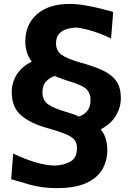

<svg xmlns="http://www.w3.org/2000/svg" viewBox="-20 -825 675 989"><path d="M273.9 144Q197.3 144 137 127Q76.7 109.9 37.6 98.1L47.9 -34.2Q103 -7.3 160.6 10.3Q218.3 27.8 264.2 27.8Q309.6 25.9 343 7.1Q376.5 -11.7 376.5 -62.5Q376.5 -89.4 362.1 -106Q347.7 -122.6 314 -136Q280.3 -149.4 221.7 -166Q137.7 -189 89.1 -230.5Q40.5 -272 40.5 -350.1Q40.5 -401.4 67.1 -442.1Q93.8 -482.9 143.6 -507.8Q110.4 -550.3 110.4 -611.8Q110.4 -699.2 170.7 -752Q231 -804.7 338.9 -804.7Q375.5 -804.7 417.2 -797.6Q459 -790.5 497.6 -781Q536.1 -771.5 563 -763.7L552.2 -626.5Q491.7 -655.8 440.9 -669.4Q390.1 -683.1 367.2 -683.1Q347.7 -682.1 324.7 -675.5Q301.8 -668.9 285.2 -651.9Q268.6 -634.8 268.6 -601.1Q268.6 -564 296.9 -543.2Q325.2 -522.5 393.6 -502.9Q463.9 -483.9 510.3 -461.9Q556.6 -439.9 579.6 -406.7Q602.5 -373.5 602.5 -319.8Q602.5 -272.5 577.6 -230Q552.7 -187.5 499 -158.7Q532.7 -117.7 532.7 -51.8Q532.7 4.9 505.9 49.3Q479 93.8 421.9 118.9Q364.7 144 273.9 144ZM261.2 -433.6Q237.3 -425.8 218 -406Q198.7 -386.2 198.7 -348.6Q198.7 -309.1 227.1 -288.1Q255.4 -267.1 323.7 -247.6Q342.3 -242.2 357.9 -236.8Q373.5 -231.4 386.2 -224.6Q413.6 -233.9 429.9 -254.2Q446.3 -274.4 446.3 -311.5Q446.3 -345.2 425.5 -365.5Q404.8 -385.7 345.2 -403.8Q327.1 -409.2 305.2 -416.7Q283.2 -424.3 261.2 -433.6Z"/></svg>

Font: Pinar Bold
Style: Regular
Weight: 700
Designer: Amin Abedi
Version: Version 3.000